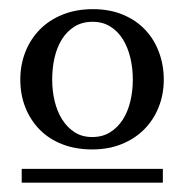

<svg xmlns="http://www.w3.org/2000/svg" viewBox="-20 -699 398 415"><path d="M267.1 -526.9Q267.1 -551.8 261.7 -574.2Q256.3 -596.7 245.6 -614Q234.9 -631.3 218.5 -641.6Q202.1 -651.9 180.2 -651.9Q157.7 -651.9 141.1 -641.6Q124.5 -631.3 113.8 -614Q103 -596.7 97.9 -574.2Q92.8 -551.8 92.8 -526.9Q92.8 -502.9 98.1 -480.5Q103.5 -458 114.3 -440.9Q125 -423.8 141.1 -413.3Q157.2 -402.8 179.2 -402.8Q201.7 -402.8 218 -413.1Q234.4 -423.3 245.4 -440.4Q256.3 -457.5 261.7 -480Q267.1 -502.4 267.1 -526.9ZM26.9 -304.2V-334H332V-304.2ZM334 -526.9Q334 -495.1 323 -467.5Q312 -439.9 292 -419.7Q272 -399.4 243.4 -387.7Q214.8 -376 179.2 -376Q143.6 -376 114.7 -387.2Q85.9 -398.4 65.9 -418.7Q45.9 -439 34.9 -466.6Q23.9 -494.1 23.9 -526.9Q23.9 -559.1 34.9 -586.9Q45.9 -614.7 66.2 -635.3Q86.4 -655.8 115.5 -667.5Q144.5 -679.2 181.2 -679.2Q217.3 -679.2 245.8 -667.2Q274.4 -655.3 293.9 -634.5Q313.5 -613.8 323.7 -585.9Q334 -558.1 334 -526.9Z"/></svg>

Font: BabelStone Ogham
Style: Italic
Weight: 400
Italic angle: -30°
Designer: Andrew West
Foundry: BabelStone
Version: Version 2.02 March 14, 2022